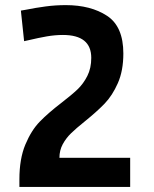

<svg xmlns="http://www.w3.org/2000/svg" viewBox="-20 -734 603 754"><path d="M56.2 -29.8Q56.2 -110.4 79.6 -166.3Q103 -222.2 136 -256.1Q168.9 -290 221.7 -330.6Q262.2 -361.8 284.9 -383.5Q307.6 -405.3 323 -435.8Q338.4 -466.3 338.4 -506.8Q338.4 -596.7 227.1 -596.7Q196.3 -596.7 163.8 -591.1Q131.3 -585.4 94.7 -576.7L74.7 -572.3L62 -692.4L82 -695.8Q120.6 -703.6 159.2 -708.7Q197.8 -713.9 238.3 -713.9Q336.4 -713.9 400.4 -671.9Q464.4 -629.9 464.4 -523.9Q464.4 -456.5 442.9 -407.7Q421.4 -358.9 391.1 -327.4Q360.8 -295.9 313 -257.3Q278.3 -229.5 258.8 -210.4Q239.3 -191.4 226.3 -167.5Q213.4 -143.6 213.4 -114.3H491.2V0H56.2Z"/></svg>

Font: Selawik Semibold
Style: Regular
Weight: 600
Designer: Aaron Bell
Foundry: Microsoft Corporation
Version: Version 1.01